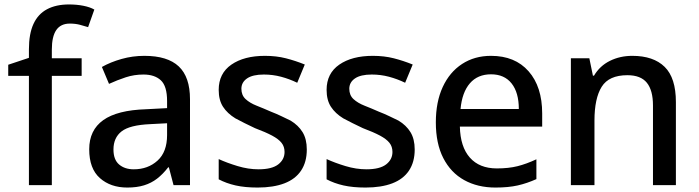

<svg xmlns="http://www.w3.org/2000/svg" viewBox="-20 -832 3140 863"><path d="M110 0V-491H17V-541L110 -572V-610Q110 -680 130.5 -724.5Q151 -769 191.5 -790.5Q232 -812 290 -812Q325 -812 355 -806Q385 -800 404 -789L376 -710Q360 -715 339.5 -720.5Q319 -726 294 -726Q253 -726 233 -697Q213 -668 213 -609V-570H347V-491H213V0Z M552 11Q477 11 429 -31.5Q381 -74 381 -161Q381 -247 444 -292Q507 -337 637 -341L731 -346V-378Q731 -445 703 -471Q675 -497 625 -497Q583 -497 545 -484.5Q507 -472 470 -455L438 -531Q477 -553 526.5 -567Q576 -581 629 -581Q733 -581 783.5 -533.5Q834 -486 834 -386V0H760L739 -80H736Q712 -49 686 -29Q660 -9 627.5 1Q595 11 552 11ZM581 -71Q645 -71 688 -110Q731 -149 731 -225V-278L655 -274Q563 -270 526.5 -241.5Q490 -213 490 -160Q490 -114 515.5 -92.5Q541 -71 581 -71Z M1138 11Q1081 11 1039 1.5Q997 -8 963 -26V-117Q1000 -100 1048 -85.5Q1096 -71 1142 -71Q1202 -71 1230.5 -93Q1259 -115 1259 -149Q1259 -173 1245.5 -190Q1232 -207 1203 -222.5Q1174 -238 1126 -256Q1101 -268 1079.5 -278.5Q1058 -289 1038 -300Q1002 -322 982.5 -352Q963 -382 963 -428Q963 -502 1020 -541.5Q1077 -581 1171 -581Q1222 -581 1265 -570Q1308 -559 1350 -542L1316 -460Q1281 -477 1243.5 -487Q1206 -497 1166 -497Q1116 -497 1090.5 -479.5Q1065 -462 1065 -433Q1065 -404 1084 -386.5Q1103 -369 1133.5 -357Q1164 -345 1198 -330Q1224 -320 1245.5 -309.5Q1267 -299 1286 -290Q1321 -269 1340 -238Q1359 -207 1359 -160Q1359 -104 1333.5 -65.5Q1308 -27 1258.5 -8Q1209 11 1138 11Z M1623 11Q1566 11 1524 1.5Q1482 -8 1448 -26V-117Q1485 -100 1533 -85.5Q1581 -71 1627 -71Q1687 -71 1715.5 -93Q1744 -115 1744 -149Q1744 -173 1730.5 -190Q1717 -207 1688 -222.5Q1659 -238 1611 -256Q1586 -268 1564.5 -278.5Q1543 -289 1523 -300Q1487 -322 1467.5 -352Q1448 -382 1448 -428Q1448 -502 1505 -541.5Q1562 -581 1656 -581Q1707 -581 1750 -570Q1793 -559 1835 -542L1801 -460Q1766 -477 1728.5 -487Q1691 -497 1651 -497Q1601 -497 1575.5 -479.5Q1550 -462 1550 -433Q1550 -404 1569 -386.5Q1588 -369 1618.5 -357Q1649 -345 1683 -330Q1709 -320 1730.5 -309.5Q1752 -299 1771 -290Q1806 -269 1825 -238Q1844 -207 1844 -160Q1844 -104 1818.5 -65.5Q1793 -27 1743.5 -8Q1694 11 1623 11Z M2207 11Q2127 11 2066.5 -22.5Q2006 -56 1972.5 -121.5Q1939 -187 1939 -282Q1939 -374 1970 -441Q2001 -508 2057 -544.5Q2113 -581 2187 -581Q2295 -581 2356 -511.5Q2417 -442 2417 -322V-263H2047Q2049 -172 2092 -123.5Q2135 -75 2213 -75Q2266 -75 2306 -85Q2346 -95 2391 -116V-27Q2349 -8 2307 1.5Q2265 11 2207 11ZM2050 -342H2312Q2312 -416 2279.5 -457Q2247 -498 2187 -498Q2127 -498 2092 -457.5Q2057 -417 2050 -342Z M2546 0V-570H2629L2645 -492H2650Q2676 -536 2721.5 -558.5Q2767 -581 2822 -581Q2917 -581 2967.5 -531.5Q3018 -482 3018 -373V0H2915V-358Q2915 -426 2887.5 -460Q2860 -494 2800 -494Q2717 -494 2684.5 -442Q2652 -390 2652 -290V0Z"/></svg>

Font: Menbere
Style: Regular
Weight: 400
Designer: Aleme Tadesse
Foundry: Sorkin Type Co
Version: Version 1.000